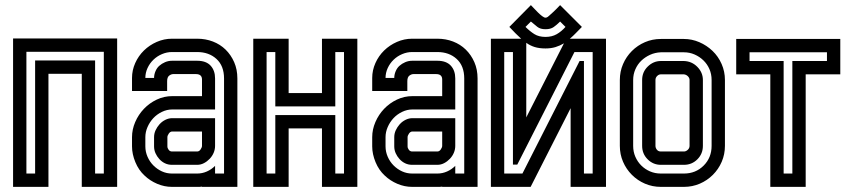

<svg xmlns="http://www.w3.org/2000/svg" viewBox="-20 -729 3313 749"><path d="M169 -441V0H31V-579H437V0H299V-441ZM83 -52H117V-493H351V-52H385V-527H83Z M819 -160Q819 -146 813.5 -133Q808 -120 798 -109.5Q788 -99 775.5 -92.5Q763 -86 749 -86H651Q636 -86 623.5 -92Q611 -98 601.5 -108.5Q592 -119 586.5 -131.5Q581 -144 581 -158V-194Q581 -208 587 -221Q593 -234 602.5 -244.5Q612 -255 625 -261.5Q638 -268 652 -268H819ZM633 -158Q633 -151 638 -144.5Q643 -138 651 -138H749Q757 -138 762.5 -146Q768 -154 768 -160V-216H652Q644 -216 638.5 -208Q633 -200 633 -194ZM495 -194Q495 -224 507.5 -253Q520 -282 541.5 -304.5Q563 -327 591.5 -340.5Q620 -354 652 -354H768V-419Q768 -440 744 -440H656Q648 -440 640 -434Q632 -428 632 -412V-374H495V-425Q495 -455 507.5 -483Q520 -511 541.5 -532Q563 -553 591.5 -565.5Q620 -578 651 -578H749Q782 -578 810.5 -567Q839 -556 860 -535.5Q881 -515 893.5 -486.5Q906 -458 906 -423V0H768V-1Q763 0 758.5 0Q754 0 749 0H651Q621 0 593 -12Q565 -24 544 -44Q521 -65 508 -96.5Q495 -128 495 -158ZM819 -52H854V-423Q854 -472 824.5 -499Q795 -526 749 -526H651Q631 -526 612 -518Q593 -510 578.5 -496Q564 -482 555.5 -463.5Q547 -445 547 -425H581Q581 -438 586.5 -451Q592 -464 601 -472Q611 -481 624 -486.5Q637 -492 651 -492H749Q784 -492 801.5 -473Q819 -454 819 -423V-302H652Q631 -302 611.5 -292.5Q592 -283 578 -268Q564 -253 555.5 -233.5Q547 -214 547 -194V-158Q547 -137 555.5 -117.5Q564 -98 578.5 -83.5Q593 -69 611.5 -60.5Q630 -52 651 -52H749Q769 -52 787 -60Q805 -68 819 -82Z M1106 -228V0H968V-578H1106V-366H1236V-578H1374V0H1236V-228ZM1020 -52H1054V-280H1288V-52H1322V-526H1288V-314H1054V-526H1020Z M1756 -160Q1756 -146 1750.5 -133Q1745 -120 1735 -109.5Q1725 -99 1712.5 -92.5Q1700 -86 1686 -86H1588Q1573 -86 1560.5 -92Q1548 -98 1538.5 -108.5Q1529 -119 1523.5 -131.5Q1518 -144 1518 -158V-194Q1518 -208 1524 -221Q1530 -234 1539.5 -244.5Q1549 -255 1562 -261.5Q1575 -268 1589 -268H1756ZM1570 -158Q1570 -151 1575 -144.5Q1580 -138 1588 -138H1686Q1694 -138 1699.5 -146Q1705 -154 1705 -160V-216H1589Q1581 -216 1575.5 -208Q1570 -200 1570 -194ZM1432 -194Q1432 -224 1444.5 -253Q1457 -282 1478.5 -304.5Q1500 -327 1528.5 -340.5Q1557 -354 1589 -354H1705V-419Q1705 -440 1681 -440H1593Q1585 -440 1577 -434Q1569 -428 1569 -412V-374H1432V-425Q1432 -455 1444.5 -483Q1457 -511 1478.5 -532Q1500 -553 1528.5 -565.5Q1557 -578 1588 -578H1686Q1719 -578 1747.5 -567Q1776 -556 1797 -535.5Q1818 -515 1830.5 -486.5Q1843 -458 1843 -423V0H1705V-1Q1700 0 1695.5 0Q1691 0 1686 0H1588Q1558 0 1530 -12Q1502 -24 1481 -44Q1458 -65 1445 -96.5Q1432 -128 1432 -158ZM1756 -52H1791V-423Q1791 -472 1761.5 -499Q1732 -526 1686 -526H1588Q1568 -526 1549 -518Q1530 -510 1515.5 -496Q1501 -482 1492.5 -463.5Q1484 -445 1484 -425H1518Q1518 -438 1523.5 -451Q1529 -464 1538 -472Q1548 -481 1561 -486.5Q1574 -492 1588 -492H1686Q1721 -492 1738.5 -473Q1756 -454 1756 -423V-302H1589Q1568 -302 1548.5 -292.5Q1529 -283 1515 -268Q1501 -253 1492.5 -233.5Q1484 -214 1484 -194V-158Q1484 -137 1492.5 -117.5Q1501 -98 1515.5 -83.5Q1530 -69 1548.5 -60.5Q1567 -52 1588 -52H1686Q1706 -52 1724 -60Q1742 -68 1756 -82Z M2108 -615Q2088 -615 2076.5 -624Q2065 -633 2051 -645L2030 -624Q2047 -607 2064.5 -596Q2082 -585 2108 -585Q2133 -585 2151.5 -595.5Q2170 -606 2186 -624L2165 -645Q2152 -632 2140 -623.5Q2128 -615 2108 -615ZM2292 -526H2221L1998 -87H1981V-526H1947V-52H2018L2241 -491H2258V-52H2292ZM2108 -660Q2110 -660 2113 -661Q2116 -662 2121.5 -667Q2127 -672 2137.5 -681.5Q2148 -691 2165 -709L2250 -624Q2237 -611 2226 -599.5Q2215 -588 2203 -578H2344V0H2206V-307L2050 0H1895V-578H2013Q2002 -588 1990.5 -599.5Q1979 -611 1967 -624L2051 -709Q2055 -705 2062.5 -697Q2070 -689 2078.5 -680.5Q2087 -672 2095 -666Q2103 -660 2108 -660ZM2180 -560Q2165 -551 2147.5 -545.5Q2130 -540 2108 -540Q2084 -540 2066 -545.5Q2048 -551 2033 -562V-271Z M2648 -577Q2679 -577 2708 -564.5Q2737 -552 2759.5 -530.5Q2782 -509 2795 -479.5Q2808 -450 2808 -417V-160Q2808 -127 2795.5 -98Q2783 -69 2761 -47Q2739 -25 2710 -12.5Q2681 0 2648 0H2558Q2525 0 2496 -12.5Q2467 -25 2445 -47Q2423 -69 2410.5 -98Q2398 -127 2398 -160V-417Q2398 -450 2410.5 -479Q2423 -508 2445 -530Q2467 -552 2496 -564.5Q2525 -577 2558 -577ZM2558 -439Q2550 -439 2543.5 -432.5Q2537 -426 2537 -417V-160Q2537 -152 2542.5 -145Q2548 -138 2558 -138H2648Q2656 -138 2663 -144.5Q2670 -151 2670 -160V-417Q2670 -425 2663.5 -431.5Q2657 -438 2648 -439ZM2558 -525Q2535 -524 2515.5 -515Q2496 -506 2481.5 -492Q2467 -478 2458.5 -458.5Q2450 -439 2450 -417V-160Q2450 -137 2458.5 -117.5Q2467 -98 2481.5 -83.5Q2496 -69 2515.5 -60.5Q2535 -52 2558 -52H2648Q2694 -52 2725 -83Q2756 -114 2756 -160V-417Q2756 -440 2747.5 -459.5Q2739 -479 2724 -493.5Q2709 -508 2689.5 -516.5Q2670 -525 2648 -525ZM2648 -491Q2679 -490 2700.5 -468Q2722 -446 2722 -417V-160Q2722 -129 2700.5 -107.5Q2679 -86 2648 -86H2558Q2528 -86 2506.5 -107.5Q2485 -129 2485 -160V-417Q2485 -448 2507 -469.5Q2529 -491 2558 -491Z M2985 -439H2852V-577H3258V-439H3123V0H2985ZM3037 -52H3071V-491H3206V-525H2904V-491H3037Z"/></svg>

Font: Aurach Bi
Style: Regular
Weight: 400
Designer: Peter Wiegel
Foundry: Peter Wiegel
Version: Version 1.002